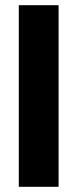

<svg xmlns="http://www.w3.org/2000/svg" viewBox="-20 -720 298 740"><path d="M52.5 0V-700H205.8V0Z"/></svg>

Font: Funnel Display ExtraBold
Style: Regular
Weight: 800
Designer: NORD ID, Kristian Moeller
Foundry: Dicotype
Version: Version 1.000